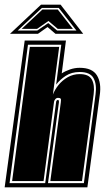

<svg xmlns="http://www.w3.org/2000/svg" viewBox="-45 -804 450 824"><path d="M-25 0 61 -630H238L220 -489Q235 -499 255.5 -506Q276 -513 297 -513Q351 -513 371 -480.5Q391 -448 383 -395L330 0ZM-4 -18H149L196 -367Q196 -369 198 -372Q200 -375 204 -375Q208 -375 208 -366L161 -18H315L365 -399Q371 -442 356.5 -468.5Q342 -495 297 -495Q262 -495 237 -478.5Q212 -462 196 -441L218 -612H75ZM7 -27 83 -603H209L182 -398Q190 -419 206 -439Q222 -459 245.5 -472.5Q269 -486 297 -486Q336 -486 349 -463Q362 -440 357 -400L307 -27H171L216 -365Q218 -378 215 -381Q212 -384 204 -384Q197 -384 192.5 -378.5Q188 -373 187 -368L142 -27ZM-2 -659 131 -784H215L312 -659H193L159 -688L118 -659ZM31 -673H115L162 -705L200 -673H283L207 -770H135ZM48 -680 137 -763H203L268 -680H203L163 -714L114 -680Z"/></svg>

Font: Alumni Sans Collegiate One SC
Style: Italic
Weight: 400
Italic angle: -8°
Designer: Robert E. Leuschke
Foundry: Robert E. Leuschke
Version: Version 1.100